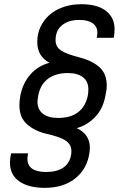

<svg xmlns="http://www.w3.org/2000/svg" viewBox="-20 -735 597 923"><path d="M27.8 45.9Q27.8 30.3 33.2 2H115.2Q111.8 18.1 111.8 27.8Q111.8 91.8 202.1 91.8Q251.5 91.8 282.7 71.8Q312.5 52.7 320.8 14.2Q323.2 4.4 323.2 -7.8Q323.2 -40.5 295.9 -59.1Q269 -77.1 203.1 -91.8Q146.5 -105 109.4 -138.2Q73.2 -170.9 73.2 -229Q73.2 -250.5 78.1 -276.9Q89.8 -335.4 126 -377Q162.1 -418.5 217.8 -433.1Q159.2 -464.8 159.2 -532.2Q159.2 -585.9 186.5 -627Q214.8 -669.9 262.2 -691.9Q311 -714.8 371.1 -714.8Q447.8 -714.8 488.8 -683.1Q530.8 -650.9 530.8 -595.2Q530.8 -574.2 526.9 -553.2H444.8Q448.2 -569.3 448.2 -577.1Q448.2 -606.4 425.8 -623Q403.8 -639.2 360.8 -639.2Q309.1 -639.2 277.8 -613.3Q247.1 -587.9 247.1 -542Q247.1 -510.3 272.9 -492.7Q298.3 -475.1 362.8 -459Q424.8 -442.4 458.5 -411.6Q493.2 -379.9 493.2 -323.2Q493.2 -302.7 486.8 -274.9Q475.6 -213.9 439 -174.3Q401.4 -133.8 349.1 -119.1Q412.1 -88.9 412.1 -24.9Q412.1 -8.8 407.2 15.1Q392.6 85 335.9 127Q280.3 168 195.8 168Q116.7 168 72.3 136.7Q27.8 105.5 27.8 45.9ZM401.9 -273.9Q404.8 -291 404.8 -305.2Q404.8 -342.8 379.4 -363.3Q353.5 -383.8 306.2 -383.8Q247.6 -383.8 210.9 -356.4Q174.3 -329.1 164.1 -276.9Q160.2 -253.4 160.2 -246.1Q160.2 -209 186 -188.5Q211.4 -168 259.8 -168Q318.4 -168 354.5 -194.8Q390.6 -221.7 401.9 -273.9Z"/></svg>

Font: D-DIN Exp
Style: DINExp-Italic
Weight: 400
Width: 7
Italic angle: -12°
Designer: Charles Nix
Foundry: Datto Inc.
Version: Version 1.00